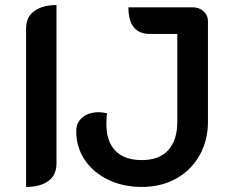

<svg xmlns="http://www.w3.org/2000/svg" viewBox="-20 -729 896 758"><path d="M83 -617Q83 -662 115.5 -685.5Q148 -709 203 -709V-84Q203 -38 171 -14.5Q139 9 83 9ZM281 -211Q281 -246 306 -266Q331 -286 370 -286Q381 -286 403 -282Q400 -268 400 -239Q400 -170 436 -133.5Q472 -97 540 -97Q609 -97 644.5 -136.5Q680 -176 680 -248V-595H572Q487 -595 487 -700H742Q766 -700 783.5 -684.5Q801 -669 801 -645V-248Q801 -175 768 -116Q735 -57 675.5 -24Q616 9 540 9Q466 9 407 -19.5Q348 -48 314.5 -98Q281 -148 281 -211Z"/></svg>

Font: K2D SemiBold
Style: Regular
Weight: 600
Designer: Katatrad Aksorn Co.,Ltd.
Foundry: Cadson Demak Co.,Ltd.
Version: Version 1.000; ttfautohint (v1.6)